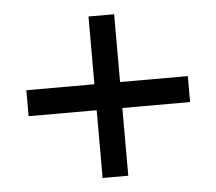

<svg xmlns="http://www.w3.org/2000/svg" viewBox="-42 -538 657 583"><g transform="rotate(-5 286.5 -246.0)"><path d="M248 0H326.2V-206.5H532.7V-285.6H326.2V-492.2H248V-285.6H40.5V-206.5H248Z"/></g></svg>

Font: Now SemiBold
Style: Regular
Weight: 600
Designer: Alfredo Marco Pradil
Foundry: Alfredo Marco Pradil
Version: Version 1.200;hotconv 1.0.109;makeotfexe 2.5.65596